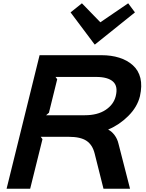

<svg xmlns="http://www.w3.org/2000/svg" viewBox="-20 -1145 883 1165"><path d="M682.1 -561Q697.3 -621.6 665.8 -649.9Q634.3 -678.2 563 -678.2H316.9L327.1 -664.1L276.9 -460.9L259.8 -445.8H495.1Q571.8 -445.8 620.6 -478Q669.4 -510.3 682.1 -561ZM699.2 -272 769 0H607.9L554.2 -213.9Q541 -266.6 504.6 -290.8Q468.3 -314.9 397 -314.9H227.1L237.8 -300.8L163.1 0H20L220.2 -810.1H596.2Q655.3 -810.1 703.6 -794.9Q752 -779.8 786.1 -749Q820.3 -718.3 831.8 -671.4Q843.3 -624.5 829.1 -561Q813 -495.6 758.5 -441.4Q704.1 -387.2 638.2 -359.9L637.2 -357.9Q656.7 -349.1 674.6 -325.7Q692.4 -302.2 699.2 -272ZM757.8 -1125 798.8 -1069.8 556.2 -875H554.2L408.2 -1069.8L477.1 -1125L588.9 -1009.8Z"/></svg>

Font: Sinkin Sans 600 SemiBold Italic
Style: Regular
Weight: 600
Italic angle: -112°
Designer: Keith Bates
Foundry: K-Type
Version: Sinkin Sans (version 1.0)  by Keith Bates   •   © 2014   www